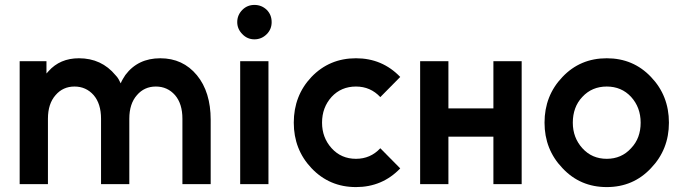

<svg xmlns="http://www.w3.org/2000/svg" viewBox="-20 -749 2773 781"><path d="M837 0V-262Q837 -318 823 -363.5Q809 -409 781 -443Q724 -512 632 -512Q541 -512 490 -444Q485 -436 480 -428Q475 -420 471 -410Q467 -419 462 -427.5Q457 -436 450 -443Q393 -512 301 -512Q224 -512 177 -459Q176 -457 173.5 -455Q171 -453 169 -450V-500H60V0H175V-266Q175 -327 206 -362Q236 -397 283 -397Q330 -397 361 -362Q391 -327 391 -266V0H506V-266Q506 -327 537 -362Q567 -397 614 -397Q661 -397 692 -362Q722 -327 722 -266V0Z M1085 -659Q1085 -689 1065 -709Q1044 -729 1015 -729Q986 -729 966 -709Q945 -688 945 -659Q945 -631 966 -610Q986 -589 1015 -589Q1044 -589 1065 -610Q1085 -630 1085 -659ZM957 0H1072V-500H957Z M1428 -512Q1320 -512 1247 -436Q1175 -360 1175 -250Q1175 -141 1247 -65Q1320 12 1428 12Q1535 12 1608 -64L1527 -146Q1487 -103 1428 -103Q1368 -103 1329 -146Q1290 -189 1290 -250Q1290 -312 1329 -355Q1368 -397 1428 -397Q1487 -397 1527 -354L1608 -436Q1535 -512 1428 -512Z M1689 0H1804V-193H1987V0H2102V-500H1987V-308H1804V-500H1689Z M2448 -512Q2340 -512 2268 -436Q2195 -360 2195 -250Q2195 -141 2268 -65Q2340 12 2448 12Q2556 12 2628 -65Q2701 -141 2701 -250Q2701 -360 2628 -436Q2556 -512 2448 -512ZM2448 -397Q2508 -397 2547 -355Q2586 -312 2586 -250Q2586 -219 2576.5 -193Q2567 -167 2547 -146Q2508 -103 2448 -103Q2388 -103 2349 -146Q2310 -189 2310 -250Q2310 -281 2319.5 -307.5Q2329 -334 2349 -355Q2388 -397 2448 -397Z"/></svg>

Font: Unageo
Style: SemiBold
Weight: 600
Designer: Richard Sepsi
Foundry: Richard Sepsi
Version: Version 2.000